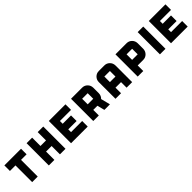

<svg xmlns="http://www.w3.org/2000/svg" viewBox="393 -2014 3461 3461"><g transform="rotate(-45 2124.0 -283.5)"><path d="M70.8 -566.9H495.6V-425.3H354V0H212.4V-425.3H70.8Z M920.4 -566.9H1062V0H920.4V-212.4H778.8V0H637.2V-566.9H778.8V-354.5H920.4Z M1628.4 -425.3H1345.2V-354.5H1557.6V-212.4H1345.2V-141.6H1628.4V0H1203.6V-566.9H1628.4Z M2053.2 -283.7V-425.3H1911.6V-283.7ZM2053.2 -566.9Q2111.8 -566.9 2152.6 -526.1Q2193.4 -485.4 2194.8 -425.3V-283.2Q2193.4 -220.2 2149.9 -179.7L2194.8 0H2053.2L2017.6 -141.6H1911.6V0H1770V-566.9Z M2761.2 0H2619.6V-141.6H2478V0H2336.4V-425.3Q2336.4 -483.9 2378.4 -526.4Q2419.4 -566.9 2478 -566.9H2619.6Q2678.2 -566.9 2719 -526.1Q2759.8 -485.4 2761.2 -425.3ZM2619.6 -283.7V-425.3H2478V-283.7Z M3186 -283.7V-425.3H3044.4V-283.7ZM3327.6 -283.2Q3326.2 -223.1 3285.4 -182.4Q3244.6 -141.6 3186 -141.6H3044.4V0H2902.8V-566.9H3186Q3244.6 -566.9 3285.4 -526.1Q3326.2 -485.4 3327.6 -425.3Z M3469.2 -566.9H3610.8V0H3469.2Z M4177.2 -425.3H3894V-354.5H4106.4V-212.4H3894V-141.6H4177.2V0H3752.4V-566.9H4177.2Z"/></g></svg>

Font: Blazma
Style: Regular
Weight: 400
Designer: GGBotNet
Version: 1.00